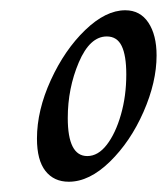

<svg xmlns="http://www.w3.org/2000/svg" viewBox="-20 -724 325 374"><path d="M52 -454Q52 -509 79 -568Q106 -627 146 -665.5Q186 -704 224 -704Q253 -704 269 -680Q285 -656 285 -616Q285 -564 259.5 -506Q234 -448 194 -409Q154 -370 114 -370Q85 -370 68.5 -391Q52 -412 52 -454ZM226 -579Q226 -616 217 -634.5Q208 -653 188 -653Q155 -653 133.5 -602.5Q112 -552 112 -494Q112 -420 150 -420Q171 -420 188 -442Q205 -464 215.5 -500.5Q226 -537 226 -579Z"/></svg>

Font: Charm
Style: Regular
Weight: 400
Designer: Katatrad Aksorn Co.,Ltd.
Foundry: Cadson Demak Co.,Ltd.
Version: Version 1.001